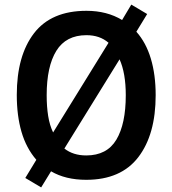

<svg xmlns="http://www.w3.org/2000/svg" viewBox="-20 -772 750 835"><path d="M657 -358Q657 -187 581.5 -88.5Q506 10 355 10Q265 10 202 -27L159 43L90 2L138 -77Q94 -128 73.5 -198.5Q53 -269 53 -359Q53 -530 128 -627.5Q203 -725 356 -725Q445 -725 511 -685L551 -752L620 -711L573 -634Q615 -587 636 -517Q657 -447 657 -358ZM183 -358Q183 -308 189.5 -267.5Q196 -227 211 -196L452 -586Q414 -619 356 -619Q267 -619 225 -551Q183 -483 183 -358ZM527 -358Q527 -454 500 -514L260 -126Q298 -96 355 -96Q445 -96 486 -164.5Q527 -233 527 -358Z"/></svg>

Font: Noto Sans Georgian SemiCondensed SemiBold
Style: Regular
Weight: 600
Width: 4
Designer: Monotype Design Team, Akaki Razmadze
Foundry: Google LLC
Version: Version 2.005; ttfautohint (v1.8.4.7-5d5b)